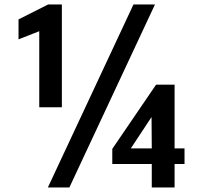

<svg xmlns="http://www.w3.org/2000/svg" viewBox="-20 -830 937 850"><path d="M153.8 -355V-691.9L62 -655.8V-744.1L192.9 -810.1H253.9V-355ZM191.9 0 570.8 -810.1H666L287.1 0ZM651.9 0V-104H477.1V-170.9L670.9 -455.1H752.9V-172.9H796.9V-104H752.9V0ZM559.1 -172.9H651.9L650.9 -312Z"/></svg>

Font: Oswald Medium
Style: Regular
Weight: 500
Designer: Vernon Adams
Foundry: Vernon Adams
Version: Version 4.103